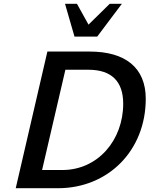

<svg xmlns="http://www.w3.org/2000/svg" viewBox="-20 -993 789 1013"><path d="M623 -973H559L447 -863L386 -973H323L373 -800H493ZM749 -472C749 -636 641 -721 453 -721H230L63 0H286C550 0 749 -198 749 -472ZM309 -96H202L325 -625H447C568 -625 630 -564 630 -446C630 -253 496 -96 309 -96Z"/></svg>

Font: Perun Medium Italic
Style: Regular
Weight: 500
Italic angle: -12°
Foundry: Copyright (c) Stefan Peev, Context Ltd, 2016
Version: Version 1.026